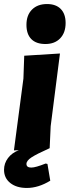

<svg xmlns="http://www.w3.org/2000/svg" viewBox="-54 -741 345 951"><path d="M179 -721Q223 -721 247 -696.5Q271 -672 271 -627Q271 -579 244 -551Q217 -523 171 -523Q125 -523 101 -547.5Q77 -572 77 -618Q77 -666 104.5 -693.5Q132 -721 179 -721ZM192 -7Q127 22 102 38.5Q77 55 77 71Q77 89 101 89Q122 89 172 69L181 71L195 154Q136 190 79 190Q28 190 -3 165.5Q-34 141 -34 100Q-34 68 -14.5 42Q5 16 39 3L15 4L62 -352L66 -465L243 -476L197 -116Z"/></svg>

Font: Alegreya Sans SC Black
Style: Italic
Weight: 900
Italic angle: -7°
Designer: Juan Pablo del Peral
Foundry: Huerta Tipografica
Version: Version 2.007